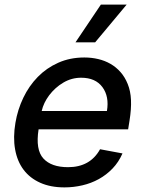

<svg xmlns="http://www.w3.org/2000/svg" viewBox="-20 -802 629 833"><path d="M46.9 -269.2Q56.5 -326.3 81.1 -377.8Q105.8 -429.3 143.8 -468.2Q181.8 -507.1 232.8 -529.8Q283.7 -552.6 345.9 -552.6Q377.1 -552.6 405.9 -545.8Q434.7 -539.1 459.2 -525Q483.7 -511 502.8 -489.3Q522 -467.7 534.1 -437.5Q546.5 -407.3 548.3 -368.3Q550.1 -329.2 541.9 -278.4L535.9 -240.8H147.4Q133.5 -152.3 168.3 -114.3Q202.8 -76.7 275.2 -76.7Q371.1 -76.7 414.1 -154.5L511.4 -136.4Q495 -98.7 468.4 -71Q441.8 -43.3 408.6 -25Q375.4 -6.7 337.2 2.1Q299 11 259.6 11Q199.2 11 154.5 -9.1Q109.7 -29.1 82.2 -65.7Q54.7 -102.3 45.5 -154.1Q36.2 -206 46.9 -269.2ZM160.9 -320.3H443.9Q454.5 -383.2 424.4 -424Q394.2 -464.8 332 -464.8Q290.5 -464.8 254.6 -443.5Q236.5 -432.9 221.1 -418.9Q205.6 -404.8 193.5 -388.8Q181.5 -372.9 173.1 -355.5Q164.8 -338.1 160.9 -320.3ZM307.5 -618.3 417.6 -782H529.5L392.8 -618.3Z"/></svg>

Font: Inter P Medium
Style: Italic
Weight: 500
Italic angle: 9.39999°
Designer: Rasmus Andersson
Foundry: rsms
Version: Version 3.018;git-588b23468